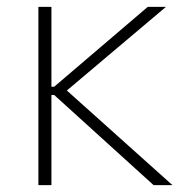

<svg xmlns="http://www.w3.org/2000/svg" viewBox="-20 -540 541 560"><path d="M92 0H130V-263H138L428 0H483L175 -276L464 -520H411L138 -287H130V-520H92Z"/></svg>

Font: Fixel Text ExtraLight
Style: Regular
Weight: 200
Width: 4
Designer: AlfaBravo + MacPaw
Foundry: Kyrylo Tkachov, Marchela Mozhyna, Serhii Makarenko, Maria Weinstein, Zakhar Kryvoshyya
Version: Version 1.211